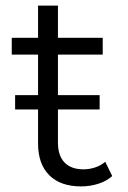

<svg xmlns="http://www.w3.org/2000/svg" viewBox="-20 -661 456 686"><path d="M381 -32Q361 -14 331.5 -4.5Q302 5 270 5Q196 5 156 -35Q116 -75 116 -148V-466H22V-526H116V-641H187V-526H347V-466H187V-152Q187 -105 210.5 -80.5Q234 -56 278 -56Q300 -56 320.5 -63Q341 -70 356 -83ZM34 -321H336V-270H34Z"/></svg>

Font: APTA Sans Regular
Style: Regular
Weight: 400
Version: Version 7.200